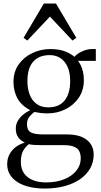

<svg xmlns="http://www.w3.org/2000/svg" viewBox="-20 -815 570 1082"><path d="M231.5 247.5Q187.5 247.5 149 239Q110.5 230.5 81.8 213.2Q53 196 36.8 170.2Q20.5 144.5 20.5 110.5Q20.5 79.5 33.5 54.8Q46.5 30 69.2 13.2Q92 -3.5 120 -11.5Q97.5 -21.5 83.2 -40.5Q69 -59.5 69 -90.5Q69 -115 81 -135Q93 -155 111.8 -170.2Q130.5 -185.5 150.5 -194Q98.5 -221.5 77.2 -262.5Q56 -303.5 56 -353.5Q56 -411.5 86 -453Q116 -494.5 163.5 -516.5Q211 -538.5 262.5 -538.5Q315 -538.5 348.2 -524.8Q381.5 -511 400 -494.5Q411.5 -510.5 440.8 -524.5Q470 -538.5 497.5 -538.5H520V-472H419.5Q428.5 -461 436 -445Q443.5 -429 448 -408.8Q452.5 -388.5 452.5 -363Q452.5 -306 423.8 -264Q395 -222 348.2 -199Q301.5 -176 247.5 -176Q228.5 -176 209.2 -178.2Q190 -180.5 173.5 -184Q160 -174 146 -157.5Q132 -141 132 -115Q132 -81 153.5 -69.2Q175 -57.5 222 -57.5H356Q409 -57.5 442.5 -42.5Q476 -27.5 492 -2.2Q508 23 508 55Q508 98.5 488.2 133.8Q468.5 169 431.8 194.5Q395 220 344.2 233.8Q293.5 247.5 231.5 247.5ZM239.5 213Q297 213 341 195.5Q385 178 410 147.2Q435 116.5 435 78Q435 56 427.8 39.2Q420.5 22.5 399.8 12.8Q379 3 338 3H219.5Q195 3 175.8 2Q156.5 1 143 -2.5Q123.5 12 110.5 34.8Q97.5 57.5 97.5 98Q97.5 136 115.2 161.5Q133 187 165 200Q197 213 239.5 213ZM252 -210Q313 -210 344.2 -248.8Q375.5 -287.5 375.5 -358.5Q375.5 -405 361.2 -437.5Q347 -470 321 -487.2Q295 -504.5 259 -504.5Q221 -504.5 193 -488.8Q165 -473 149.8 -440.8Q134.5 -408.5 134.5 -358.5Q134.5 -315.5 147.2 -282Q160 -248.5 186.2 -229.2Q212.5 -210 252 -210ZM134 -586.5 113 -602 227 -795H295.5L410 -602L388.5 -586.5L261.5 -721.5Z"/></svg>

Font: Merriweather 96pt Light
Style: Regular
Weight: 300
Version: Version 2.100